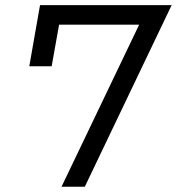

<svg xmlns="http://www.w3.org/2000/svg" viewBox="-20 -713 675 733"><path d="M214.8 0 511.2 -618.7H205.6L177.2 -460H91.8L132.8 -693.4H635.3L303.7 0Z"/></svg>

Font: Cascadia Mono PL SemiLight
Style: Italic
Weight: 350
Italic angle: -10°
Monospace: yes
Designer: Aaron Bell
Foundry: Saja Typeworks
Version: Version 2404.023; ttfautohint (v1.8.4)